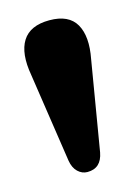

<svg xmlns="http://www.w3.org/2000/svg" viewBox="-70 -834 334 465"><g transform="rotate(-15 97.0 -601.5)"><path d="M93 -412Q79.5 -412 69 -422Q58.5 -432 55.5 -450.5L22 -674Q12 -730.5 31 -760.8Q50 -791 98.5 -791Q147 -791 164.8 -759.8Q182.5 -728.5 172 -674L134.5 -450Q127.5 -412 93 -412Z"/></g></svg>

Font: Fraunces 144pt SuperSoft
Style: Bold
Weight: 700
Version: Version 1.000;[b76b70a41]